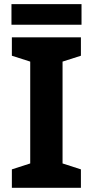

<svg xmlns="http://www.w3.org/2000/svg" viewBox="-20 -891 441 911"><path d="M363.9 0H36.3V-87.4L123.4 -115.5V-598.7L36.3 -626.6V-714H363.9V-626.6L276.8 -598.7V-115.5L363.9 -87.4ZM366.8 -871.5V-773.6H34.4V-871.5Z"/></svg>

Font: Noto Sans Khmer UI
Style: Regular
Weight: 400
Designer: Danh Hong and the Monotype Design Team
Foundry: Monotype Imaging Inc.
Version: Version 2.002